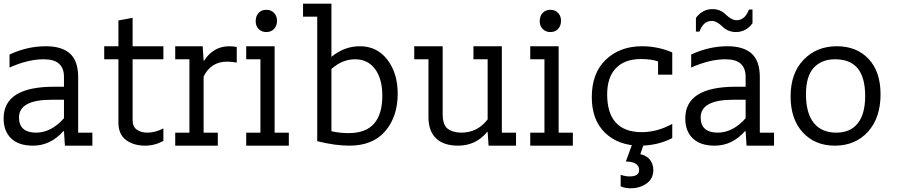

<svg xmlns="http://www.w3.org/2000/svg" viewBox="-26 -789 4893 1040"><path d="M25.6 -493.6Q121.8 -538.5 221.8 -538.5Q309 -538.5 353.2 -498.7Q397.4 -459 397.4 -370.5V-70.5H474.4V0H325.6L320.5 -78.2H316.7Q247.4 0 152.6 0Q75.6 0 34.6 -39.1Q-6.4 -78.2 -6.4 -147.4Q-6.4 -319.2 266.7 -319.2H320.5V-373.1Q320.5 -419.2 294.2 -443.6Q267.9 -467.9 210.3 -467.9Q125.6 -467.9 25.6 -423.1ZM253.8 -248.7Q76.9 -248.7 76.9 -152.6Q76.9 -111.5 100.6 -91Q124.4 -70.5 169.2 -70.5Q251.3 -70.5 320.5 -148.7V-248.7Z M760.3 0Q697.4 0 656.4 -30.8Q615.4 -61.5 615.4 -125.6V-467.9H538.5V-538.5H615.4V-678.2L692.3 -692.3V-538.5H859V-467.9H692.3V-138.5Q692.3 -102.6 715.4 -86.5Q738.5 -70.5 771.8 -70.5Q814.1 -70.5 859 -93.6V-25.6Q811.5 0 760.3 0Z M1256.4 -450Q1229.5 -455.1 1203.8 -455.1Q1116.7 -455.1 1076.9 -374.4V-70.5H1153.8V0H923.1V-70.5H1000V-467.9H923.1V-538.5H1071.8L1076.9 -460.3H1079.5Q1129.5 -538.5 1216.7 -538.5Q1235.9 -538.5 1256.4 -534.6Z M1307.7 -70.5H1384.6V-467.9H1307.7V-538.5H1461.5V-70.5H1538.5V0H1307.7ZM1359 -673.1Q1359 -702.6 1375 -719.2Q1391 -735.9 1416.7 -735.9Q1442.3 -735.9 1458.3 -719.2Q1474.4 -702.6 1474.4 -676.9Q1474.4 -648.7 1458.3 -632.1Q1442.3 -615.4 1416.7 -615.4Q1391 -615.4 1375 -632.1Q1359 -648.7 1359 -673.1Z M1769.2 -78.2Q1815.4 -67.9 1861.5 -67.9Q1955.1 -67.9 2000 -119.2Q2044.9 -170.5 2044.9 -270.5Q2044.9 -361.5 2005.8 -414.7Q1966.7 -467.9 1897.4 -467.9Q1828.2 -467.9 1769.2 -415.4ZM1769.2 -482.1H1770.5Q1839.7 -538.5 1923.1 -538.5Q2016.7 -538.5 2072.4 -465.4Q2128.2 -392.3 2128.2 -282.1Q2128.2 -157.7 2060.9 -78.8Q1993.6 0 1866.7 0Q1788.5 0 1692.3 -24.4V-698.7H1615.4V-769.2H1769.2Z M2615.4 -467.9H2538.5V-538.5H2692.3V-70.5H2769.2V0H2620.5L2615.4 -74.4H2612.8Q2551.3 0 2455.1 0Q2376.9 0 2335.9 -39.7Q2294.9 -79.5 2294.9 -153.8V-467.9H2217.9V-538.5H2371.8V-171.8Q2371.8 -111.5 2400 -91Q2428.2 -70.5 2473.1 -70.5Q2560.3 -70.5 2615.4 -142.3Z M2846.2 -70.5H2923.1V-467.9H2846.2V-538.5H3000V-70.5H3076.9V0H2846.2ZM2897.4 -673.1Q2897.4 -702.6 2913.5 -719.2Q2929.5 -735.9 2955.1 -735.9Q2980.8 -735.9 2996.8 -719.2Q3012.8 -702.6 3012.8 -676.9Q3012.8 -648.7 2996.8 -632.1Q2980.8 -615.4 2955.1 -615.4Q2929.5 -615.4 2913.5 -632.1Q2897.4 -648.7 2897.4 -673.1Z M3615.4 -41Q3534.6 0 3441 0Q3324.4 0 3251.9 -69.2Q3179.5 -138.5 3179.5 -262.8Q3179.5 -393.6 3255.8 -466Q3332.1 -538.5 3451.3 -538.5Q3537.2 -538.5 3615.4 -505.1V-384.6H3538.5V-456.4Q3501.3 -469.2 3446.2 -469.2Q3357.7 -469.2 3310.3 -419.9Q3262.8 -370.5 3262.8 -278.2Q3262.8 -175.6 3310.3 -124.4Q3357.7 -73.1 3450 -73.1Q3533.3 -73.1 3615.4 -117.9ZM3335.9 157.7Q3360.3 166.7 3385.9 166.7Q3409 166.7 3422.4 158.3Q3435.9 150 3435.9 132.1Q3435.9 109 3416.7 97.4Q3397.4 85.9 3364.1 85.9L3400 -12.8H3462.8L3442.3 46.2Q3478.2 53.8 3495.5 77.6Q3512.8 101.3 3512.8 132.1Q3512.8 178.2 3476.9 204.5Q3441 230.8 3388.5 230.8Q3360.3 230.8 3335.9 220.5Z M3717.9 -493.6Q3814.1 -538.5 3914.1 -538.5Q4001.3 -538.5 4045.5 -498.7Q4089.7 -459 4089.7 -370.5V-70.5H4166.7V0H4017.9L4012.8 -78.2H4009Q3939.7 0 3844.9 0Q3767.9 0 3726.9 -39.1Q3685.9 -78.2 3685.9 -147.4Q3685.9 -319.2 3959 -319.2H4012.8V-373.1Q4012.8 -419.2 3986.5 -443.6Q3960.3 -467.9 3902.6 -467.9Q3817.9 -467.9 3717.9 -423.1ZM3946.2 -248.7Q3769.2 -248.7 3769.2 -152.6Q3769.2 -111.5 3792.9 -91Q3816.7 -70.5 3861.5 -70.5Q3943.6 -70.5 4012.8 -148.7V-248.7ZM3743.6 -692.3Q3779.5 -739.7 3833.3 -739.7Q3875.6 -739.7 3905.1 -710.3Q3937.2 -679.5 3964.1 -679.5Q4009 -679.5 4030.8 -737.2H4050V-662.8Q4014.1 -615.4 3960.3 -615.4Q3917.9 -615.4 3887.2 -644.9Q3856.4 -675.6 3829.5 -675.6Q3783.3 -675.6 3762.8 -617.9H3743.6Z M4256.4 -266.7Q4256.4 -392.3 4326.9 -465.4Q4397.4 -538.5 4506.4 -538.5Q4614.1 -538.5 4678.8 -469.9Q4743.6 -401.3 4743.6 -278.2Q4743.6 -150 4675 -75Q4606.4 0 4496.2 0Q4388.5 0 4322.4 -71.8Q4256.4 -143.6 4256.4 -266.7ZM4339.7 -278.2Q4339.7 -175.6 4382.1 -123.1Q4424.4 -70.5 4503.8 -70.5Q4579.5 -70.5 4619.9 -120.5Q4660.3 -170.5 4660.3 -269.2Q4660.3 -369.2 4619.9 -418.6Q4579.5 -467.9 4497.4 -467.9Q4424.4 -467.9 4382.1 -422.4Q4339.7 -376.9 4339.7 -278.2Z"/></svg>

Font: Slabo 13px
Style: Regular
Weight: 400
Designer: John Hudson
Foundry: Tiro Typeworks Ltd.
Version: Version 1.02 Build 005a